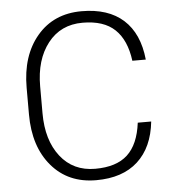

<svg xmlns="http://www.w3.org/2000/svg" viewBox="-52 -769 749 828"><g transform="rotate(-5 322.0 -355.5)"><path d="M589.4 -221.2Q577.6 -109.9 511.7 -49.8Q445.8 10.3 331.5 10.3Q210.4 10.3 138.7 -74Q66.9 -158.2 66.9 -297.4V-413.1Q66.9 -551.8 138.7 -636.5Q210.4 -721.2 331.5 -721.2Q446.8 -721.2 512.5 -661.9Q578.1 -602.5 589.4 -489.3H531.2Q519.5 -579.6 471.2 -625.5Q422.9 -671.4 331.5 -671.4Q236.3 -671.4 180.9 -600.3Q125.5 -529.3 125.5 -414.1V-297.4Q125.5 -180.7 180.9 -109.9Q236.3 -39.1 331.5 -39.1Q423.3 -39.1 471.4 -83.5Q519.5 -127.9 531.2 -221.2Z"/></g></svg>

Font: Franko
Style: Light
Weight: 300
Designer: Google
Version: Version 1.200310; 2013